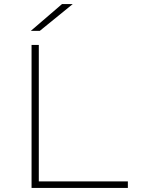

<svg xmlns="http://www.w3.org/2000/svg" viewBox="-20 -920 740 940"><path d="M134.5 0V-700H170V-32H606V0ZM175 -769H131L283.5 -900H336Z"/></svg>

Font: Trispace SemiExpanded Thin
Style: Regular
Weight: 100
Width: 6
Designer: Tyler Finck
Foundry: Etcetera Type Company
Version: Version 1.210; ttfautohint (v1.8.3)